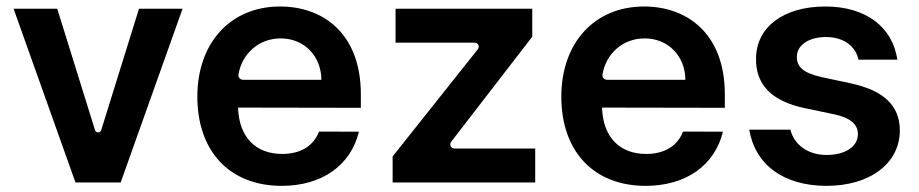

<svg xmlns="http://www.w3.org/2000/svg" viewBox="-20 -573 2886 603"><path d="M553.3 -545.5H416.5L297.9 -164.4C295.1 -154.8 281.2 -154.8 278.4 -164.4L159.8 -545.5H22.7L217 0H359Z M859.7 -552.6C703.5 -552.6 599.8 -437.9 599.8 -269.5C599.8 -98.7 700.3 10.7 864.7 10.7C991.8 10.7 1082 -54.3 1107.2 -159.4L981.9 -159.8C964.5 -113.6 922.2 -89.5 866.5 -89.5C785.2 -89.5 730.8 -139.6 727.6 -235.1L1113.3 -234.4V-276.6C1113.3 -468.4 994 -552.6 859.7 -552.6ZM989.3 -322.4H744C734.7 -322.4 727.3 -329.5 729 -339.1C739 -401.6 790.5 -452.4 861.5 -452.4C935.7 -452.4 989 -396.7 989.3 -322.4Z M1213.1 0H1660.9V-106.5H1407.7C1396 -106.5 1390.3 -118.6 1397 -127.8L1651.6 -457.7V-545.5H1222.3V-438.9H1470.2C1482.2 -438.9 1487.6 -427.2 1480.1 -417.6L1213.1 -81.7Z M2002.8 -552.6C1846.6 -552.6 1742.9 -437.9 1742.9 -269.5C1742.9 -98.7 1843.4 10.7 2007.8 10.7C2134.9 10.7 2225.1 -54.3 2250.4 -159.4L2125 -159.8C2107.6 -113.6 2065.3 -89.5 2009.6 -89.5C1928.3 -89.5 1873.9 -139.6 1870.7 -235.1L2256.4 -234.4V-276.6C2256.4 -468.4 2137.1 -552.6 2002.8 -552.6ZM2132.5 -322.4H1887.1C1877.8 -322.4 1870.4 -329.5 1872.2 -339.1C1882.1 -401.6 1933.6 -452.4 2004.6 -452.4C2078.8 -452.4 2132.1 -396.7 2132.5 -322.4Z M2798.3 -385.7C2782.7 -488.3 2699.9 -552.6 2572.1 -552.6C2440.7 -552.6 2354 -487.9 2354.4 -387.1C2354 -307.5 2403.1 -255 2507.8 -233.3L2600.9 -213.8C2650.9 -202.8 2674.4 -182.5 2674.4 -151.6C2674.4 -114.3 2637.1 -86.3 2575.6 -86.3C2515.3 -86.3 2473 -120.7 2462.4 -165.8H2333.1C2351.6 -55.4 2441.1 10.7 2576 10.7C2712.4 10.7 2805.8 -60 2806.1 -163.4C2805.8 -241.1 2755.7 -288.7 2652.7 -311.1L2559.7 -331C2504.3 -343.4 2482.2 -362.6 2482.6 -394.2C2482.2 -431.1 2520.2 -456.7 2573.9 -456.7C2633.2 -456.7 2668 -424.7 2676.1 -385.7Z"/></svg>

Font: RA Gorm Semi Bold
Style: Regular
Weight: 600
Designer: Rasmus Andersson
Foundry: rsms
Version: Version 3.000;hotconv 1.0.109;makeotfexe 2.5.65596